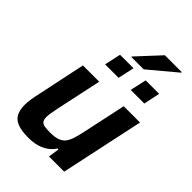

<svg xmlns="http://www.w3.org/2000/svg" viewBox="-258 -993 1108 1108"><g transform="rotate(45 296.5 -439.0)"><path d="M190 8Q132 8 99.5 -5.5Q67 -19 54 -46Q41 -73 41 -113Q41 -132 45 -159Q49 -186 56 -215L118 -510H251L192 -235Q187 -209 183 -187Q179 -165 179 -152Q179 -130 187 -119Q195 -108 212.5 -105Q230 -102 259 -102Q296 -102 319.5 -110.5Q343 -119 356.5 -137Q370 -155 378.5 -183Q387 -211 395 -249L451 -510H584L475 0H351L361 -67H353Q337 -42 313 -25.5Q289 -9 259 -0.5Q229 8 190 8ZM413 -605 435 -705H545L524 -605ZM204 -605 226 -705H336L314 -605ZM281 -742 282 -747 411 -886H549L548 -881L382 -742Z"/></g></svg>

Font: Saira Thin SemiBold
Style: Italic
Weight: 600
Italic angle: -12°
Version: Version 1.101